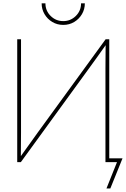

<svg xmlns="http://www.w3.org/2000/svg" viewBox="-20 -960 749 1137"><path d="M627 0H604.5V-551.3Q604.5 -586.4 605 -621.6Q605.5 -656.7 605.5 -692.4Q580.1 -656.7 555.2 -621.6Q530.3 -586.4 504.4 -551.3L103.5 0H82V-727.5H104.5V-175.3Q104.5 -140.1 104 -105.5Q103.5 -70.8 103.5 -35.6Q128.9 -70.8 153.6 -105.5Q178.2 -140.1 203.6 -175.3L605.5 -727.5H627ZM354.5 -812.5Q318.8 -812.5 289.8 -829.8Q260.7 -847.2 243.7 -876.2Q226.6 -905.3 226.6 -940.4H249Q249 -896 280 -865.5Q311 -835 354.5 -835Q397.9 -835 429 -865.5Q460 -896 460 -940.4H482.4Q482.4 -905.3 465.3 -876.2Q448.2 -847.2 419.4 -829.8Q390.6 -812.5 354.5 -812.5ZM610.4 156.2 672.9 0H611.3V-22.5H705.6L633.3 156.2Z"/></svg>

Font: Inter Display Thin
Style: Regular
Weight: 100
Designer: Rasmus Andersson
Foundry: rsms
Version: Version 4.000;git-a52131595